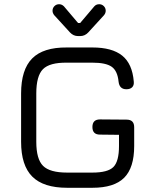

<svg xmlns="http://www.w3.org/2000/svg" viewBox="-20 -890 726 910"><path d="M283 -860 350 -781H360L427 -860Q436 -870 450 -870Q463 -870 472 -861Q481 -852 481 -839Q481 -828 473 -818L398 -736Q382 -719 360 -719H350Q328 -719 312 -736L237 -818Q229 -828 229 -839Q229 -852 238 -861Q247 -870 260 -870Q273 -870 283 -860ZM298 0Q186 0 133 -53Q80 -106 80 -218V-447Q80 -560 132.5 -613Q185 -666 297 -665H418Q511 -665 559 -626.5Q607 -588 614 -504Q616 -486 606.5 -476.5Q597 -467 579 -467Q546 -467 542 -503Q537 -554 509.5 -573.5Q482 -593 418 -593H297Q215 -594 183.5 -562Q152 -530 152 -447V-218Q152 -136 184 -104Q216 -72 298 -72H418Q491 -72 517.5 -98.5Q544 -125 544 -198V-251L454 -252Q418 -252 418 -288Q418 -324 454 -324L580 -323Q616 -323 616 -287V-198Q616 -95 568.5 -47.5Q521 0 418 0Z"/></svg>

Font: Jura SemiBold
Style: Regular
Weight: 600
Designer: Daniel Johnson, Alexei Vanyashin
Foundry: Daniel Johnson
Version: Version 5.103